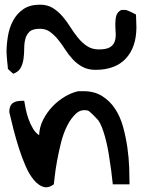

<svg xmlns="http://www.w3.org/2000/svg" viewBox="-20 -806 605 817"><path d="M19.5 -329.1Q19.5 -354.5 32.2 -365.7Q44.9 -377 73.2 -377H83Q85.9 -361.3 89.8 -340.8Q93.8 -320.3 101.6 -298.8Q109.4 -277.3 120.1 -259.3Q130.9 -241.2 146.5 -230.5Q147.5 -264.6 163.6 -296.4Q179.7 -328.1 203.6 -353Q227.5 -377.9 256.3 -395Q285.2 -412.1 313.5 -418H335Q381.8 -418 415 -397Q448.2 -376 470.2 -342.3Q492.2 -308.6 503.9 -265.6Q515.6 -222.7 522 -178.2Q528.3 -133.8 529.8 -92.3Q531.2 -50.8 531.2 -21.5H460Q454.1 -80.1 445.3 -133.8Q442.4 -155.3 437.5 -179.2Q432.6 -203.1 426.8 -224.1Q420.9 -245.1 414.1 -263.2Q407.2 -281.2 398.4 -293.9Q394.5 -297.9 388.2 -304.7Q381.8 -311.5 375 -318.4Q368.2 -325.2 362.3 -330.1Q356.4 -335 355.5 -335Q326.2 -342.8 304.7 -323.7Q283.2 -304.7 266.6 -272.5Q250 -240.2 239.7 -199.2Q229.5 -158.2 222.7 -120.6Q215.8 -83 212.9 -55.2Q210 -27.3 209 -21.5Q184.6 -3.9 163.1 -11.2Q141.6 -18.6 122.6 -42Q103.5 -65.4 88.4 -100.6Q73.2 -135.7 60.5 -175.3Q47.9 -214.8 37.6 -254.9Q27.3 -294.9 19.5 -329.1ZM7.8 -584Q7.8 -616.2 13.7 -651.9Q19.5 -687.5 35.2 -717.3Q50.8 -747.1 78.6 -766.6Q106.4 -786.1 150.4 -786.1Q181.6 -786.1 204.6 -772Q227.5 -757.8 245.6 -736.8Q263.7 -715.8 279.3 -690.9Q294.9 -666 312.5 -644.5Q330.1 -623 351.1 -609.4Q372.1 -595.7 400.4 -595.7Q433.6 -595.7 448.7 -605.5Q463.9 -615.2 468.8 -631.3Q473.6 -647.5 472.2 -667Q470.7 -686.5 470.7 -705.6Q470.7 -724.6 475.1 -739.7Q479.5 -754.9 496.1 -763.7H515.6Q518.6 -762.7 524.9 -760.3Q531.2 -757.8 537.6 -754.9Q543.9 -752 550.3 -748.5Q556.6 -745.1 558.6 -744.1Q558.6 -740.2 559.1 -732.9Q559.6 -725.6 559.6 -717.3Q559.6 -709 560.1 -701.2Q560.5 -693.4 560.5 -691.4Q560.5 -605.5 515.6 -557.1Q470.7 -508.8 386.7 -508.8Q354.5 -508.8 331.1 -521.5Q307.6 -534.2 289.6 -553.7Q271.5 -573.2 256.8 -596.2Q242.2 -619.1 226.6 -638.2Q210.9 -657.2 192.9 -670.4Q174.8 -683.6 150.4 -683.6Q119.1 -683.6 106 -671.4Q92.8 -659.2 87.9 -640.6Q83 -622.1 83 -599.6Q83 -577.1 80.1 -555.7Q77.1 -534.2 67.9 -517.1Q58.6 -500 36.1 -492.2L13.7 -512.7Q13.7 -515.6 12.7 -524.9Q11.7 -534.2 10.7 -543.9L8.8 -566.4Q7.8 -578.1 7.8 -584Z"/></svg>

Font: Gloria Hallelujah
Style: Regular
Weight: 400
Designer: Kimberly Geswein
Foundry: Kimberly Geswein
Version: Version 1.004 2010